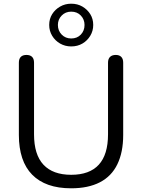

<svg xmlns="http://www.w3.org/2000/svg" viewBox="-20 -1009 768 1038"><path d="M365 9Q295 9 242.5 -9.5Q190 -28 154 -64.5Q118 -101 100 -155Q82 -209 82 -279V-670Q82 -691 92.5 -701.5Q103 -712 123 -712Q143 -712 153.5 -701.5Q164 -691 164 -670V-283Q164 -173 215 -118.5Q266 -64 365 -64Q464 -64 514 -118.5Q564 -173 564 -283V-670Q564 -691 575 -701.5Q586 -712 606 -712Q625 -712 635.5 -701.5Q646 -691 646 -670V-279Q646 -186 614.5 -121Q583 -56 520 -23.5Q457 9 365 9ZM365 -758Q332 -758 305 -773.5Q278 -789 262 -815.5Q246 -842 246 -874Q246 -907 262 -932.5Q278 -958 305 -973.5Q332 -989 365 -989Q399 -989 425.5 -973.5Q452 -958 468 -932.5Q484 -907 484 -874Q484 -842 468 -815.5Q452 -789 425.5 -773.5Q399 -758 365 -758ZM365 -801Q397 -801 417 -822Q437 -843 437 -874Q437 -904 417 -925Q397 -946 365 -946Q334 -946 313.5 -925Q293 -904 293 -874Q293 -843 313.5 -822Q334 -801 365 -801Z"/></svg>

Font: Nunito
Style: Regular
Weight: 400
Designer: Vernon Adams
Foundry: Vernon Adams
Version: Version 3.602